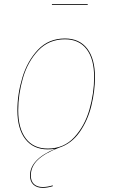

<svg xmlns="http://www.w3.org/2000/svg" viewBox="-20 -713 544 928"><path d="M404 -689H231V-693H404ZM129 135Q129 163 144.5 177Q160 191 187 191Q208 191 235 183V187Q208 195 187 195Q158 195 141.5 179.5Q125 164 125 135Q125 57 247 6Q229 9 211 9Q141 9 102.5 -40.5Q64 -90 64 -180Q64 -258 88 -338Q112 -418 163.5 -472.5Q215 -527 294 -527Q364 -527 401.5 -478Q439 -429 439 -340Q439 -273 421.5 -201.5Q404 -130 364.5 -74Q325 -18 265 1Q197 27 163 59.5Q129 92 129 135ZM211 5Q289 5 339.5 -50Q390 -105 412.5 -184.5Q435 -264 435 -340Q435 -428 398.5 -475.5Q362 -523 294 -523Q216 -523 165 -469Q114 -415 91 -336Q68 -257 68 -180Q68 -92 105 -43.5Q142 5 211 5Z"/></svg>

Font: Fira Sans Condensed Four
Style: Italic
Weight: 100
Width: 3
Italic angle: -8°
Designer: bBox Type GmbH & Carrois Corporate GbR & Edenspiekermann AG
Foundry: bBox Type GmbH & Carrois Corporate GbR & Edenspiekermann AG
Version: Version 4.301